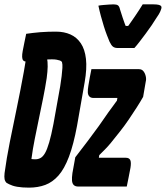

<svg xmlns="http://www.w3.org/2000/svg" viewBox="-33 -855 760 880"><path d="M224 -710Q261 -710 290 -697Q319 -684 337.5 -656.5Q356 -629 361 -585Q366 -541 355 -478L320 -278Q304 -192 283 -136.5Q262 -81 235 -50.5Q208 -20 174.5 -7.5Q141 5 100 5Q84 5 70.5 4Q57 3 45.5 1Q34 -1 25 -4Q16 -7 9 -10.5Q2 -14 -3 -17Q-10 -24 -12 -34Q-14 -44 -12 -62Q-3 -129 12 -204Q27 -279 44 -360.5Q61 -442 76.5 -527.5Q92 -613 103 -700L195 -617L182 -591Q186 -572 185.5 -549.5Q185 -527 181 -497Q174 -451 164.5 -404.5Q155 -358 145.5 -312Q136 -266 126.5 -219Q117 -172 111 -126Q114 -126 117 -125.5Q120 -125 123.5 -125Q127 -125 130 -125Q142 -125 153 -131Q164 -137 173.5 -153.5Q183 -170 192.5 -202.5Q202 -235 212 -287L243 -460Q247 -485 249.5 -506Q252 -527 253 -543.5Q254 -560 251 -571Q247 -576 240.5 -578Q234 -580 226 -581.5Q218 -583 205 -583Q189 -583 172.5 -581.5Q156 -580 141.5 -578Q127 -576 113 -574.5Q99 -573 87 -573Q78 -573 73.5 -578Q69 -583 68.5 -594Q68 -605 71 -621Q75 -642 79 -661.5Q83 -681 87 -700Q100 -702 117 -704Q134 -706 152 -707.5Q170 -709 188.5 -709.5Q207 -710 224 -710ZM386 -538H604Q617 -538 624.5 -528.5Q632 -519 635 -505.5Q638 -492 635 -481L623 -411Q610 -388 593 -361.5Q576 -335 557 -307Q538 -279 517 -252.5Q496 -226 475 -200Q461 -183 448 -170Q435 -157 422 -144L420 -132H543Q559 -132 564 -121.5Q569 -111 565 -86Q561 -64 556.5 -42Q552 -20 548 0H326Q312 0 305 -7Q298 -14 297 -27.5Q296 -41 299 -62L312 -134Q342 -173 369 -208.5Q396 -244 420 -277.5Q444 -311 465 -342Q475 -356 484.5 -368.5Q494 -381 503 -394L505 -406H396Q383 -406 376.5 -413Q370 -420 369.5 -432Q369 -444 372 -462Q375 -481 378.5 -500Q382 -519 386 -538ZM583 -635Q576 -635 561.5 -635Q547 -635 531 -635Q515 -635 506 -635Q493 -635 485 -641Q477 -647 469 -664Q464 -676 457 -694Q450 -712 443 -734.5Q436 -757 429.5 -781Q423 -805 418 -829Q427 -831 439.5 -832Q452 -833 465 -834Q478 -835 487 -835Q501 -835 507.5 -830.5Q514 -826 517 -812Q522 -796 529.5 -773Q537 -750 550 -718L529 -736H568L540 -716Q565 -750 586 -781Q607 -812 621 -835H671Q685 -835 693.5 -833Q702 -831 705 -827.5Q708 -824 707 -818Q705 -810 700.5 -800Q696 -790 684 -773Q675 -758 662 -739Q649 -720 634.5 -700.5Q620 -681 606.5 -663.5Q593 -646 583 -635Z"/></svg>

Font: Rec Mono Semicasual
Style: Bold Italic
Weight: 700
Italic angle: -10°
Version: Version 1.085; ttfautohint (v1.8.4.7-5d5b)